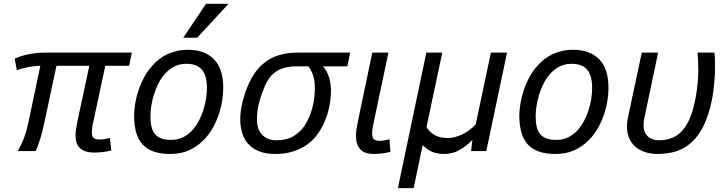

<svg xmlns="http://www.w3.org/2000/svg" viewBox="-20 -786 3778 999"><path d="M559.1 -2.9Q551.8 -1 541.7 1Q531.7 2.9 520.5 4.4Q509.3 5.9 497.1 6.8Q484.9 7.8 473.1 7.8Q445.8 7.8 426.8 2Q407.7 -3.9 395.8 -15.4Q383.8 -26.9 378.4 -43.5Q373 -60.1 373 -82Q373 -97.2 375.7 -115Q378.4 -132.8 382.8 -154.8L444.8 -443.8H273.9L209 -140.1Q205.1 -121.1 200 -101.3Q194.8 -81.5 189.2 -63.2Q183.6 -44.9 177.5 -28.6Q171.4 -12.2 165 0H71.8Q82.5 -18.1 90.6 -34.7Q98.6 -51.3 105 -68.1Q111.3 -85 116.7 -103.8Q122.1 -122.6 127 -146L189.9 -443.8Q178.7 -443.8 162.6 -442.1Q146.5 -440.4 129.2 -437.3Q111.8 -434.1 95.5 -429.7Q79.1 -425.3 67.9 -419.9L56.2 -481Q67.9 -486.3 84.2 -491.9Q100.6 -497.6 120.6 -502Q140.6 -506.3 164.1 -509.3Q187.5 -512.2 212.9 -512.2H666L651.9 -443.8H527.8L464.8 -148.9Q460.9 -132.3 459.5 -119.1Q458 -106 458 -96.2Q458 -75.7 467.3 -67.9Q476.6 -60.1 499 -60.1Q511.7 -60.1 526.6 -62.5Q541.5 -64.9 551.8 -68.8Z M677.7 -185.1Q677.7 -211.4 682.9 -244.1Q688 -276.9 699.2 -311.8Q710.4 -346.7 728.3 -380.9Q746.1 -415 772 -443.8Q788.1 -462.4 807.4 -477.5Q826.7 -492.7 849.9 -503.7Q873 -514.6 899.9 -520.8Q926.8 -526.9 958 -526.9Q1045.4 -526.9 1093.5 -477.5Q1141.6 -428.2 1141.6 -328.1Q1141.6 -297.9 1136 -262Q1130.4 -226.1 1117.9 -189.5Q1105.5 -152.8 1085.7 -117.9Q1065.9 -83 1037.6 -55.2Q1005.9 -23.4 963.6 -4.2Q921.4 15.1 865.7 15.1Q814.5 15.1 778.6 2.2Q742.7 -10.7 720.5 -35.9Q698.2 -61 688 -98.4Q677.7 -135.7 677.7 -185.1ZM762.7 -180.2Q762.7 -148.4 768.6 -125.2Q774.4 -102.1 787.4 -87.2Q800.3 -72.3 820.8 -65.2Q841.3 -58.1 870.6 -58.1Q905.8 -58.1 933.8 -72.5Q961.9 -86.9 983.9 -111.8Q1001 -131.3 1014.6 -157.2Q1028.3 -183.1 1037.6 -211.9Q1046.9 -240.7 1051.8 -270.8Q1056.6 -300.8 1056.6 -328.1Q1056.6 -393.1 1030.5 -423.6Q1004.4 -454.1 949.7 -454.1Q910.2 -454.1 879.4 -435.8Q848.6 -417.5 826.7 -388.2Q811.5 -368.2 799.8 -342.8Q788.1 -317.4 779.8 -290Q771.5 -262.7 767.1 -234.4Q762.7 -206.1 762.7 -180.2ZM1005.9 -589.8H933.6L1051.8 -766.1H1168.9Z M1802.2 -512.2 1787.1 -440.9H1660.2Q1682.1 -416 1692.1 -383.3Q1702.1 -350.6 1702.1 -314Q1702.1 -288.6 1698.5 -261Q1694.8 -233.4 1687.5 -206.1Q1680.2 -178.7 1668.7 -152.1Q1657.2 -125.5 1642.1 -102.1Q1625 -75.2 1602.1 -53.7Q1579.1 -32.2 1550.3 -16.8Q1521.5 -1.5 1487.1 6.8Q1452.6 15.1 1412.1 15.1Q1362.3 15.1 1327.6 1Q1293 -13.2 1271.2 -37.6Q1249.5 -62 1239.7 -95Q1230 -127.9 1230 -166Q1230 -208.5 1242.7 -259Q1255.4 -309.6 1277.8 -357.9Q1314.5 -435.1 1375.5 -473.6Q1436.5 -512.2 1528.8 -512.2ZM1523.9 -440.9Q1487.8 -440.9 1460.7 -433.3Q1433.6 -425.8 1413.8 -411.9Q1394 -397.9 1380.4 -378.7Q1366.7 -359.4 1356.9 -335.9Q1341.3 -299.8 1329.1 -255.9Q1316.9 -211.9 1316.9 -162.1Q1316.9 -139.6 1323.2 -120.4Q1329.6 -101.1 1342.3 -86.7Q1355 -72.3 1373.5 -64.2Q1392.1 -56.2 1417 -56.2Q1470.7 -56.2 1506.1 -76.9Q1541.5 -97.7 1564 -130.9Q1577.6 -151.4 1587.9 -175Q1598.1 -198.7 1605 -224.4Q1611.8 -250 1615 -276.6Q1618.2 -303.2 1618.2 -329.1Q1618.2 -365.7 1609.4 -393.1Q1600.6 -420.4 1584 -440.9Z M2011.2 3.9Q2004.9 5.9 1995.1 7.8Q1985.4 9.8 1973.9 11.5Q1962.4 13.2 1950.2 14.2Q1938 15.1 1926.3 15.1Q1875.5 15.1 1853.8 -10Q1832 -35.2 1832 -80.1Q1832 -95.7 1835 -114.3Q1837.9 -132.8 1842.3 -154.8L1917 -512.2H2001L1924.3 -148.9Q1920.4 -130.9 1918.2 -116.7Q1916 -102.5 1916 -91.8Q1916 -70.8 1925 -62Q1934.1 -53.2 1956.1 -53.2Q1967.3 -53.2 1981.4 -55.7Q1995.6 -58.1 2006.3 -62Z M2510.3 0H2431.2L2438 -58.1Q2401.4 -21 2366.7 -2.9Q2332 15.1 2292 15.1Q2255.9 15.1 2229.2 4.2Q2202.6 -6.8 2179.2 -30.8L2132.3 192.9H2050.3L2198.2 -512.2H2281.2L2199.2 -125Q2214.4 -99.1 2241 -83.5Q2267.6 -67.9 2309.1 -67.9Q2344.2 -67.9 2382.1 -85.2Q2419.9 -102.5 2455.1 -138.2L2534.2 -512.2H2618.2Z M2682.1 -185.1Q2682.1 -211.4 2687.3 -244.1Q2692.4 -276.9 2703.6 -311.8Q2714.8 -346.7 2732.7 -380.9Q2750.5 -415 2776.4 -443.8Q2792.5 -462.4 2811.8 -477.5Q2831.1 -492.7 2854.2 -503.7Q2877.4 -514.6 2904.3 -520.8Q2931.2 -526.9 2962.4 -526.9Q3049.8 -526.9 3097.9 -477.5Q3146 -428.2 3146 -328.1Q3146 -297.9 3140.4 -262Q3134.8 -226.1 3122.3 -189.5Q3109.9 -152.8 3090.1 -117.9Q3070.3 -83 3042 -55.2Q3010.3 -23.4 2968 -4.2Q2925.8 15.1 2870.1 15.1Q2818.8 15.1 2783 2.2Q2747.1 -10.7 2724.9 -35.9Q2702.6 -61 2692.4 -98.4Q2682.1 -135.7 2682.1 -185.1ZM2767.1 -180.2Q2767.1 -148.4 2772.9 -125.2Q2778.8 -102.1 2791.7 -87.2Q2804.7 -72.3 2825.2 -65.2Q2845.7 -58.1 2875 -58.1Q2910.2 -58.1 2938.2 -72.5Q2966.3 -86.9 2988.3 -111.8Q3005.4 -131.3 3019 -157.2Q3032.7 -183.1 3042 -211.9Q3051.3 -240.7 3056.2 -270.8Q3061 -300.8 3061 -328.1Q3061 -393.1 3034.9 -423.6Q3008.8 -454.1 2954.1 -454.1Q2914.6 -454.1 2883.8 -435.8Q2853 -417.5 2831.1 -388.2Q2815.9 -368.2 2804.2 -342.8Q2792.5 -317.4 2784.2 -290Q2775.9 -262.7 2771.5 -234.4Q2767.1 -206.1 2767.1 -180.2Z M3319.3 -512.2H3404.3L3335.4 -185.1Q3333.5 -176.3 3332.3 -169.9Q3331.1 -163.6 3330.3 -157.7Q3329.6 -151.9 3329.1 -145.8Q3328.6 -139.6 3328.6 -131.8Q3328.6 -116.2 3333.7 -102.3Q3338.9 -88.4 3348.9 -78.1Q3358.9 -67.9 3373.8 -62Q3388.7 -56.2 3408.2 -56.2Q3443.4 -56.2 3472.4 -66.7Q3501.5 -77.1 3524.7 -100.6Q3547.9 -124 3565.2 -161.4Q3582.5 -198.7 3594.2 -252.9Q3600.1 -278.3 3603.8 -303.2Q3607.4 -328.1 3609.6 -349.9Q3611.8 -371.6 3612.5 -389.2Q3613.3 -406.7 3613.3 -417Q3613.3 -453.6 3612.1 -475.3Q3610.8 -497.1 3609.4 -512.2H3697.3Q3697.8 -508.8 3698.5 -502.4Q3699.2 -496.1 3699.5 -485.6Q3699.7 -475.1 3700 -459.2Q3700.2 -443.4 3700.2 -420.9Q3700.2 -415 3699.5 -398.4Q3698.7 -381.8 3696.8 -359.9Q3694.8 -337.9 3691.7 -312.5Q3688.5 -287.1 3683.6 -263.2Q3667 -183.6 3640.1 -130.1Q3613.3 -76.7 3577.4 -44.4Q3541.5 -12.2 3497.3 1.5Q3453.1 15.1 3402.3 15.1Q3365.2 15.1 3335.4 5.1Q3305.7 -4.9 3284.9 -23.4Q3264.2 -42 3253.2 -68.1Q3242.2 -94.2 3242.2 -127Q3242.2 -151.9 3249.5 -185.1Z"/></svg>

Font: Lorenzo Sans
Style: Italic
Weight: 400
Italic angle: -12°
Foundry: Intel Corporation
Version: Version 1.00; ttfautohint (v1.5)